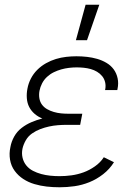

<svg xmlns="http://www.w3.org/2000/svg" viewBox="-20 -780 590 812"><path d="M232 12Q204 12 177.5 9Q151 6 125.5 -1.5Q100 -9 78.5 -23Q57 -37 42 -57.5Q27 -78 22.5 -104.5Q18 -131 24 -158Q28 -181 40 -202.5Q52 -224 71.5 -239Q91 -254 113.5 -263.5Q136 -273 159 -279Q141 -286 126.5 -298.5Q112 -311 103.5 -327.5Q95 -344 93.5 -364.5Q92 -385 96 -405Q100 -427 110.5 -447.5Q121 -468 137.5 -484.5Q154 -501 174.5 -512.5Q195 -524 216.5 -530.5Q238 -537 260 -539.5Q282 -542 303 -542Q326 -542 348 -539.5Q370 -537 391 -531Q412 -525 430.5 -514Q449 -503 461 -486.5Q473 -470 477.5 -448.5Q482 -427 477 -404L476 -399H424L425 -402Q428 -418 424.5 -432.5Q421 -447 412 -458Q403 -469 390.5 -476.5Q378 -484 363.5 -488Q349 -492 334 -493.5Q319 -495 304 -495Q288 -495 271.5 -493Q255 -491 239 -486.5Q223 -482 207.5 -474.5Q192 -467 179 -455Q166 -443 158 -427.5Q150 -412 147 -396Q144 -380 146.5 -364.5Q149 -349 157.5 -337.5Q166 -326 179 -318.5Q192 -311 207.5 -306.5Q223 -302 238.5 -300.5Q254 -299 270 -299H328L319 -252H261Q243 -252 224.5 -250.5Q206 -249 187.5 -245Q169 -241 150.5 -234Q132 -227 115.5 -215.5Q99 -204 89 -186.5Q79 -169 75 -151Q71 -131 75.5 -112.5Q80 -94 91.5 -80Q103 -66 119.5 -57.5Q136 -49 154.5 -44Q173 -39 192.5 -37Q212 -35 232 -35Q257 -35 282.5 -38.5Q308 -42 333 -51Q358 -60 381.5 -76.5Q405 -93 419 -115L462 -94Q444 -65 416.5 -43.5Q389 -22 358 -9.5Q327 3 295 7.5Q263 12 232 12ZM301 -610 342 -760H400L348 -610Z"/></svg>

Font: Lode Dark
Style: Italic
Weight: 400
Italic angle: -11°
Monospace: yes
Designer: Belleve Invis
Foundry: Belleve Invis
Version: Version 29.2.0; ttfautohint (v1.8.3)